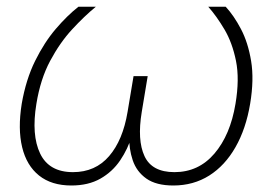

<svg xmlns="http://www.w3.org/2000/svg" viewBox="-20 -556 833 582"><path d="M196.3 6.3Q136.2 6.3 98.4 -23.9Q60.5 -54.2 47.1 -109.9Q33.7 -165.5 45.9 -241.7Q58.6 -314.9 86.4 -371.3Q114.3 -427.7 149.2 -468.5Q184.1 -509.3 217.8 -535.6H270.5Q235.4 -506.8 198.5 -466.8Q161.6 -426.8 132.1 -371.6Q102.5 -316.4 90.3 -241.2Q74.7 -146.5 101.8 -90.3Q128.9 -34.2 201.2 -34.2Q269 -34.2 310.8 -82.8Q352.5 -131.3 366.7 -216.8L384.8 -325.2H427.7L409.7 -216.8Q395.5 -131.3 418 -82.8Q440.4 -34.2 508.8 -34.2Q582 -34.2 630.1 -90.6Q678.2 -147 693.8 -241.2Q706.5 -316.4 695.3 -371.6Q684.1 -426.8 660.4 -466.8Q636.7 -506.8 611.3 -535.6H664.1Q689 -508.8 710.4 -468Q731.9 -427.2 741.2 -371.1Q750.5 -314.9 738.3 -241.7Q725.6 -165.5 693.8 -109.9Q662.1 -54.2 614.3 -23.9Q566.4 6.3 505.4 6.3Q453.6 6.3 423.8 -14.6Q394 -35.6 382.3 -70.3Q370.6 -105 371.6 -145H379.9Q367.7 -104.5 344.2 -69.8Q320.8 -35.2 284.2 -14.4Q247.6 6.3 196.3 6.3Z"/></svg>

Font: Inter 20pt ExtraLight
Style: Italic
Weight: 250
Italic angle: -9.3988°
Version: Version 4.001;git-66647c0bb